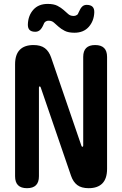

<svg xmlns="http://www.w3.org/2000/svg" viewBox="-20 -976 640 1006"><path d="M59 -638.9Q59 -689.8 83.6 -714.9Q108.2 -740 155.4 -740Q193.5 -740 215.1 -723.6Q236.6 -707.3 247.7 -675.3L406.3 -213Q407.3 -210 408.6 -208.5Q410 -207 412 -207Q414 -207 415 -208.5Q416 -210 416 -213V-677.5Q416 -708.9 431.5 -724.4Q447.1 -740 478.5 -740Q509.9 -740 525.5 -724.4Q541 -708.9 541 -677.5V-91.1Q541 -40.2 516.4 -15.1Q491.8 10 444.6 10Q406.5 10 384.9 -6.4Q363.4 -22.7 352.3 -54.7L193.7 -517Q192.7 -520 191.4 -521.5Q190 -523 188 -523Q186 -523 185 -521.5Q184 -520 184 -517V-52.5Q184 -21.1 168.5 -5.6Q152.9 10 121.5 10Q90.1 10 74.5 -5.6Q59 -21.1 59 -52.5ZM208.5 -848.5Q199.5 -827.3 189.2 -818.4Q178.9 -809.5 165 -809.5Q144.5 -809.5 134.9 -819.2Q125.3 -829 126 -848.8Q127.7 -895 154.9 -925.3Q182.1 -955.5 230 -955.5Q261.7 -955.5 280.9 -945.6Q300.1 -935.6 313.1 -924Q326.1 -912.4 337.3 -902.5Q348.4 -892.5 365 -892.5Q371.2 -892.5 376 -894.1Q380.8 -895.7 383.9 -898.1Q387.1 -900.5 388.9 -904.1Q390.8 -907.6 392.2 -911.5Q401.2 -932.7 410.7 -941.6Q420.1 -950.5 434 -950.5Q454.5 -950.5 464.6 -940.8Q474.7 -931 474 -911.2Q472.3 -866 445.1 -835.2Q417.9 -804.5 370 -804.5Q338.3 -804.5 319.1 -814.4Q299.9 -824.4 286.9 -836Q273.9 -847.6 262.7 -857.5Q251.6 -867.5 235 -867.5Q229.1 -867.5 224.7 -865.9Q220.2 -864.3 217.1 -861.9Q213.9 -859.5 211.7 -855.9Q209.5 -852.4 208.5 -848.5Z"/></svg>

Font: Maple Mono
Style: Regular
Weight: 400
Monospace: yes
Designer: subframe7536
Version: Version 7.300